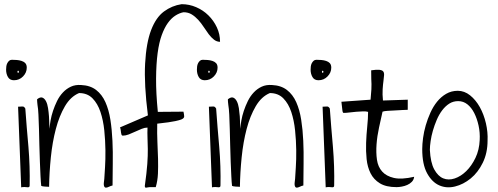

<svg xmlns="http://www.w3.org/2000/svg" viewBox="-20 -883 2353 907"><path d="M65.4 -378.9Q77.1 -378.9 85.4 -379.9Q93.8 -380.9 99.6 -370.1Q102.5 -326.2 106.4 -280.8Q110.4 -235.4 114.3 -189.5Q118.2 -143.6 119.6 -97.2Q121.1 -50.8 120.1 -6.8Q120.1 -1 117.2 0.5Q114.3 2 108.9 1.5Q103.5 1 96.2 0.5Q88.9 0 80.1 2ZM8.8 -553.7Q8.8 -560.5 9.8 -568.8Q10.7 -577.1 14.2 -584Q17.6 -590.8 22.9 -595.7Q28.3 -600.6 36.1 -600.6Q47.9 -600.6 59.6 -599.6Q71.3 -598.6 82 -595.2Q92.8 -591.8 99.6 -584.5Q106.4 -577.1 106.4 -563.5Q106.4 -540 88.9 -522Q71.3 -503.9 45.9 -503.9Q26.4 -503.9 17.6 -519Q8.8 -534.2 8.8 -553.7ZM65.4 -548.8Q62.5 -548.8 62.5 -543.9Q62.5 -539.1 65.4 -539.1Q69.3 -539.1 69.3 -543.9Q69.3 -548.8 65.4 -548.8Z M174.8 -4.9Q172.9 -20.5 171.4 -50.3Q169.9 -80.1 168.5 -117.7Q167 -155.3 166 -196.3Q165 -237.3 164.1 -274.4Q163.1 -311.5 161.6 -341.3Q160.2 -371.1 157.2 -386.7Q157.2 -387.7 156.7 -391.6Q156.2 -395.5 155.8 -400.4Q155.3 -405.3 155.3 -408.7Q155.3 -412.1 155.3 -414.1Q169.9 -425.8 180.2 -421.9Q190.4 -418 197.3 -404.8Q204.1 -391.6 207 -372.1Q210 -352.5 211.4 -333Q212.9 -313.5 212.9 -297.4Q212.9 -281.2 212.9 -274.4Q214.8 -291 218.8 -313.5Q222.7 -335.9 230.5 -359.4Q238.3 -382.8 249.5 -405.8Q260.7 -428.7 277.3 -446.3Q293.9 -463.9 314.9 -473.6Q335.9 -483.4 363.3 -481.4Q406.2 -479.5 434.1 -458Q461.9 -436.5 478 -400.4Q494.1 -364.3 501.5 -317.4Q508.8 -270.5 511.2 -217.8Q513.7 -165 512.7 -110.8Q511.7 -56.6 511.7 -6.8Q502.9 -4.9 494.1 -0.5Q485.4 3.9 479.5 3.4Q473.6 2.9 471.2 -5.4Q468.8 -13.7 472.7 -38.1Q473.6 -55.7 476.1 -92.3Q478.5 -128.9 478 -173.8Q477.5 -218.8 472.7 -266.6Q467.8 -314.5 454.6 -354Q441.4 -393.6 417 -418.5Q392.6 -443.4 353.5 -443.4Q313.5 -426.8 286.6 -380.9Q259.8 -335 243.7 -273.4Q227.5 -211.9 220.2 -140.1Q212.9 -68.4 211.9 0Q210 -1 204.6 -1Q199.2 -1 192.9 -1.5Q186.5 -2 181.2 -2.9Q175.8 -3.9 174.8 -4.9Z M664.1 -4.9Q672.9 -67.4 675.8 -108.4Q678.7 -149.4 678.2 -179.2Q677.7 -209 676.8 -231.9Q675.8 -254.9 676.8 -280.3Q664.1 -280.3 649.4 -274.4Q634.8 -268.6 619.1 -261.2Q603.5 -253.9 588.4 -248Q573.2 -242.2 560.5 -242.2Q555.7 -242.2 554.2 -246.1Q552.7 -250 551.8 -255.9Q550.8 -261.7 550.3 -268.1Q549.8 -274.4 546.9 -281.2L678.7 -337.9Q660.2 -484.4 665.5 -582.5Q670.9 -680.7 693.8 -740.7Q716.8 -800.8 754.4 -828.6Q792 -856.4 837.9 -863.3Q874 -863.3 906.7 -849.1Q939.5 -835 964.4 -810.5Q989.3 -786.1 1004.4 -753.9Q1019.5 -721.7 1019.5 -685.5Q1003.9 -685.5 990.7 -695.8Q977.5 -706.1 965.8 -721.7Q954.1 -737.3 942.4 -755.4Q930.7 -773.4 916.5 -789.1Q902.3 -804.7 885.7 -814.9Q869.1 -825.2 846.7 -825.2Q827.1 -821.3 808.1 -809.1Q789.1 -796.9 772.9 -774.4Q756.8 -752 744.1 -717.3Q731.4 -682.6 724.6 -631.8Q717.8 -581.1 717.3 -512.2Q716.8 -443.4 725.6 -354.5L846.7 -355.5Q849.6 -342.8 850.1 -333.5Q850.6 -324.2 835.9 -318.4Q825.2 -314.5 808.6 -311Q792 -307.6 774.9 -305.2Q757.8 -302.7 743.2 -301.3Q728.5 -299.8 722.7 -298.8Q721.7 -252.9 723.6 -211.4Q725.6 -169.9 726.6 -132.3Q727.5 -94.7 726.1 -62Q724.6 -29.3 715.8 1Q714.8 1 710.4 1Q706.1 1 701.2 1Q696.3 1 691.9 1Q687.5 1 687.5 1Q683.6 1 679.2 2Q674.8 2.9 671.4 3.4Q668 3.9 666 2.4Q664.1 1 664.1 -4.9Z M966.8 -378.9Q978.5 -378.9 986.8 -379.9Q995.1 -380.9 1001 -370.1Q1003.9 -326.2 1007.8 -280.8Q1011.7 -235.4 1015.6 -189.5Q1019.5 -143.6 1021 -97.2Q1022.5 -50.8 1021.5 -6.8Q1021.5 -1 1018.6 0.5Q1015.6 2 1010.3 1.5Q1004.9 1 997.6 0.5Q990.2 0 981.4 2ZM910.2 -553.7Q910.2 -560.5 911.1 -568.8Q912.1 -577.1 915.5 -584Q918.9 -590.8 924.3 -595.7Q929.7 -600.6 937.5 -600.6Q949.2 -600.6 960.9 -599.6Q972.7 -598.6 983.4 -595.2Q994.1 -591.8 1001 -584.5Q1007.8 -577.1 1007.8 -563.5Q1007.8 -540 990.2 -522Q972.7 -503.9 947.3 -503.9Q927.7 -503.9 918.9 -519Q910.2 -534.2 910.2 -553.7ZM966.8 -548.8Q963.9 -548.8 963.9 -543.9Q963.9 -539.1 966.8 -539.1Q970.7 -539.1 970.7 -543.9Q970.7 -548.8 966.8 -548.8Z M1076.2 -4.9Q1074.2 -20.5 1072.8 -50.3Q1071.3 -80.1 1069.8 -117.7Q1068.4 -155.3 1067.4 -196.3Q1066.4 -237.3 1065.4 -274.4Q1064.5 -311.5 1063 -341.3Q1061.5 -371.1 1058.6 -386.7Q1058.6 -387.7 1058.1 -391.6Q1057.6 -395.5 1057.1 -400.4Q1056.6 -405.3 1056.6 -408.7Q1056.6 -412.1 1056.6 -414.1Q1071.3 -425.8 1081.5 -421.9Q1091.8 -418 1098.6 -404.8Q1105.5 -391.6 1108.4 -372.1Q1111.3 -352.5 1112.8 -333Q1114.3 -313.5 1114.3 -297.4Q1114.3 -281.2 1114.3 -274.4Q1116.2 -291 1120.1 -313.5Q1124 -335.9 1131.8 -359.4Q1139.6 -382.8 1150.9 -405.8Q1162.1 -428.7 1178.7 -446.3Q1195.3 -463.9 1216.3 -473.6Q1237.3 -483.4 1264.6 -481.4Q1307.6 -479.5 1335.4 -458Q1363.3 -436.5 1379.4 -400.4Q1395.5 -364.3 1402.8 -317.4Q1410.2 -270.5 1412.6 -217.8Q1415 -165 1414.1 -110.8Q1413.1 -56.6 1413.1 -6.8Q1404.3 -4.9 1395.5 -0.5Q1386.7 3.9 1380.9 3.4Q1375 2.9 1372.6 -5.4Q1370.1 -13.7 1374 -38.1Q1375 -55.7 1377.4 -92.3Q1379.9 -128.9 1379.4 -173.8Q1378.9 -218.8 1374 -266.6Q1369.1 -314.5 1356 -354Q1342.8 -393.6 1318.4 -418.5Q1293.9 -443.4 1254.9 -443.4Q1214.8 -426.8 1188 -380.9Q1161.1 -335 1145 -273.4Q1128.9 -211.9 1121.6 -140.1Q1114.3 -68.4 1113.3 0Q1111.3 -1 1106 -1Q1100.6 -1 1094.2 -1.5Q1087.9 -2 1082.5 -2.9Q1077.1 -3.9 1076.2 -4.9Z M1503.9 -378.9Q1515.6 -378.9 1523.9 -379.9Q1532.2 -380.9 1538.1 -370.1Q1541 -326.2 1544.9 -280.8Q1548.8 -235.4 1552.7 -189.5Q1556.6 -143.6 1558.1 -97.2Q1559.6 -50.8 1558.6 -6.8Q1558.6 -1 1555.7 0.5Q1552.7 2 1547.4 1.5Q1542 1 1534.7 0.5Q1527.3 0 1518.6 2ZM1447.3 -553.7Q1447.3 -560.5 1448.2 -568.8Q1449.2 -577.1 1452.6 -584Q1456.1 -590.8 1461.4 -595.7Q1466.8 -600.6 1474.6 -600.6Q1486.3 -600.6 1498 -599.6Q1509.8 -598.6 1520.5 -595.2Q1531.2 -591.8 1538.1 -584.5Q1544.9 -577.1 1544.9 -563.5Q1544.9 -540 1527.3 -522Q1509.8 -503.9 1484.4 -503.9Q1464.8 -503.9 1456.1 -519Q1447.3 -534.2 1447.3 -553.7ZM1503.9 -548.8Q1501 -548.8 1501 -543.9Q1501 -539.1 1503.9 -539.1Q1507.8 -539.1 1507.8 -543.9Q1507.8 -548.8 1503.9 -548.8Z M1718.8 -354.5Q1710 -357.4 1694.8 -356.9Q1679.7 -356.4 1662.6 -355Q1645.5 -353.5 1629.9 -351.6Q1614.3 -349.6 1603.5 -349.6Q1598.6 -349.6 1597.2 -363.8Q1595.7 -377.9 1592.8 -402.3L1730.5 -412.1Q1733.4 -446.3 1734.4 -460.9Q1735.4 -475.6 1734.9 -485.8Q1734.4 -496.1 1733.9 -509.3Q1733.4 -522.5 1733.4 -550.8Q1758.8 -554.7 1772 -553.2Q1785.2 -551.8 1790 -545.9Q1794.9 -540 1794.4 -528.8Q1793.9 -517.6 1791.5 -501Q1789.1 -484.4 1787.6 -460.9Q1786.1 -437.5 1789.1 -408.2L1906.2 -412.1V-364.3Q1898.4 -364.3 1881.8 -363.3Q1865.2 -362.3 1846.2 -361.3Q1827.1 -360.4 1811 -359.4Q1794.9 -358.4 1787.1 -355.5Q1779.3 -320.3 1770.5 -280.3Q1761.7 -240.2 1758.8 -201.2Q1755.9 -162.1 1760.7 -128.4Q1765.6 -94.7 1785.2 -72.8Q1804.7 -50.8 1840.8 -42.5Q1877 -34.2 1936.5 -47.9Q1934.6 -33.2 1925.3 -23.9Q1916 -14.6 1903.8 -9.3Q1891.6 -3.9 1877.9 -1.5Q1864.3 1 1853.5 1Q1803.7 1 1774.4 -17.1Q1745.1 -35.2 1730.5 -64.5Q1715.8 -93.8 1711.9 -131.3Q1708 -168.9 1709.5 -208Q1710.9 -247.1 1714.8 -285.2Q1718.8 -323.2 1718.8 -354.5Z M1974.6 -178.7Q1974.6 -201.2 1978.5 -231Q1982.4 -260.7 1991.2 -291Q2000 -321.3 2013.2 -350.6Q2026.4 -379.9 2044.9 -402.8Q2063.5 -425.8 2087.9 -439.9Q2112.3 -454.1 2142.6 -454.1Q2173.8 -454.1 2200.7 -432.6Q2227.5 -411.1 2246.6 -377Q2265.6 -342.8 2275.4 -300.8Q2285.2 -258.8 2283.2 -218.8Q2283.2 -160.2 2260.7 -114.3Q2238.3 -68.4 2203.6 -40Q2168.9 -11.7 2129.4 -2Q2089.8 7.8 2055.2 -7.3Q2020.5 -22.5 1997.6 -64.5Q1974.6 -106.4 1974.6 -178.7ZM2010.7 -174.8Q2013.7 -115.2 2031.2 -83Q2048.8 -50.8 2073.7 -40.5Q2098.6 -30.3 2127.9 -40Q2157.2 -49.8 2182.6 -74.7Q2208 -99.6 2226.1 -137.2Q2244.1 -174.8 2246.1 -221.7Q2248 -256.8 2240.7 -290Q2233.4 -323.2 2220.2 -349.1Q2207 -375 2188 -390.1Q2168.9 -405.3 2144.5 -405.3Q2121.1 -405.3 2102.5 -393.6Q2084 -381.8 2068.8 -361.8Q2053.7 -341.8 2043 -316.4Q2032.2 -291 2024.9 -265.6Q2017.6 -240.2 2014.2 -216.3Q2010.7 -192.4 2010.7 -174.8Z"/></svg>

Font: Annie Use Your Telescope
Style: Regular
Weight: 400
Designer: Kimberly Geswein
Foundry: Kimberly Geswein
Version: Version 1.002 2001